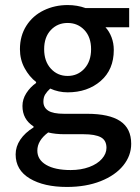

<svg xmlns="http://www.w3.org/2000/svg" viewBox="-20 -521 553 761"><path d="M42 91Q42 60 60.5 32.5Q79 5 113 -16V-20Q69 -48 69 -101Q69 -128 84.5 -152Q100 -176 123 -192V-196Q96 -217 77.5 -251Q59 -285 59 -326Q59 -379 84.5 -419Q110 -459 153.5 -480Q197 -501 248 -501Q286 -501 319 -489H492V-413H398Q413 -397 422 -373.5Q431 -350 431 -323Q431 -245 379 -200Q327 -155 248 -155Q212 -155 179 -170Q166 -158 159 -146.5Q152 -135 152 -118Q152 -95 171 -82.5Q190 -70 234 -70H325Q413 -70 456.5 -41Q500 -12 500 49Q500 96 468.5 135Q437 174 379 197Q321 220 245 220Q154 220 98 186.5Q42 153 42 91ZM341 -326Q341 -374 314.5 -402Q288 -430 248 -430Q208 -430 181.5 -402Q155 -374 155 -326Q155 -278 181.5 -249Q208 -220 248 -220Q288 -220 314.5 -249Q341 -278 341 -326ZM402 65Q402 35 379.5 23Q357 11 311 11H236Q199 11 171 4Q128 36 128 76Q128 112 163 132.5Q198 153 260 153Q301 153 333.5 141Q366 129 384 108.5Q402 88 402 65Z"/></svg>

Font: Assistant SemiBold
Style: Regular
Weight: 600
Designer: Hebrew By Ben Nathan, Latin by Paul Hunt
Version: Version 2.001; ttfautohint (v1.6)